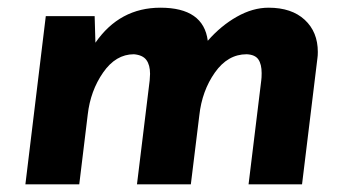

<svg xmlns="http://www.w3.org/2000/svg" viewBox="-20 -479 904 499"><path d="M806 -344Q806 -334 805 -328L765 0H626L659 -270Q660 -277 660 -289Q660 -312 651.5 -324.5Q643 -337 621 -338Q572 -338 538.5 -290.5Q505 -243 498 -179L476 0H336L369 -270L370 -287Q370 -310 360.5 -323Q351 -336 328 -338Q281 -338 248 -290.5Q215 -243 208 -181L186 0H46L99 -437H226L228 -368Q291 -459 397 -459Q509 -459 520 -373Q554 -412 595.5 -435.5Q637 -459 678 -459Q738 -459 772 -427.5Q806 -396 806 -344Z"/></svg>

Font: Josefin Sans
Style: Bold Italic
Weight: 700
Italic angle: -7°
Designer: Santiago Orozco
Foundry: Typemade
Version: Version 2.000